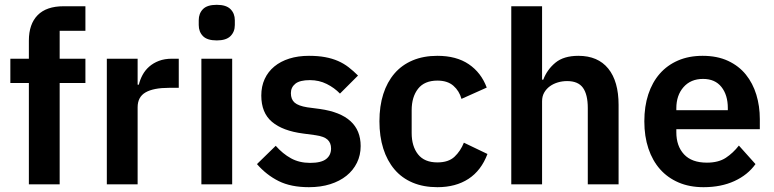

<svg xmlns="http://www.w3.org/2000/svg" viewBox="-20 -766 3217 798"><path d="M100 -421H23V-522H100V-597Q100 -666 136.5 -703Q173 -740 244 -740H335V-638H228V-522H335V-421H228V0H100Z M424 0V-522H552V-414H557Q562 -435 572.5 -454.5Q583 -474 600 -489Q617 -504 640.5 -513Q664 -522 695 -522H723V-401H683Q618 -401 585 -382Q552 -363 552 -320V0Z M881 -598Q841 -598 823.5 -616Q806 -634 806 -662V-682Q806 -710 823.5 -728Q841 -746 881 -746Q920 -746 938 -728Q956 -710 956 -682V-662Q956 -634 938 -616Q920 -598 881 -598ZM817 -522H945V0H817Z M1264 12Q1189 12 1138 -13.5Q1087 -39 1048 -84L1126 -160Q1155 -127 1189.5 -108Q1224 -89 1269 -89Q1315 -89 1335.5 -105Q1356 -121 1356 -149Q1356 -172 1341.5 -185.5Q1327 -199 1292 -204L1240 -211Q1155 -222 1110.5 -259.5Q1066 -297 1066 -369Q1066 -407 1080 -437.5Q1094 -468 1120 -489.5Q1146 -511 1182.5 -522.5Q1219 -534 1264 -534Q1302 -534 1331.5 -528.5Q1361 -523 1385 -512.5Q1409 -502 1429 -486.5Q1449 -471 1468 -452L1393 -377Q1370 -401 1338 -417Q1306 -433 1268 -433Q1226 -433 1207.5 -418Q1189 -403 1189 -379Q1189 -353 1204.5 -339.5Q1220 -326 1257 -320L1310 -313Q1479 -289 1479 -159Q1479 -121 1463.5 -89.5Q1448 -58 1420 -35.5Q1392 -13 1352.5 -0.5Q1313 12 1264 12Z M1798 12Q1740 12 1695 -7Q1650 -26 1619.5 -62Q1589 -98 1573 -148.5Q1557 -199 1557 -262Q1557 -325 1573 -375Q1589 -425 1619.5 -460.5Q1650 -496 1695 -515Q1740 -534 1798 -534Q1877 -534 1928.5 -499Q1980 -464 2003 -402L1898 -355Q1889 -388 1864.5 -409.5Q1840 -431 1798 -431Q1744 -431 1717.5 -397Q1691 -363 1691 -308V-213Q1691 -158 1717.5 -124.5Q1744 -91 1798 -91Q1844 -91 1869 -114.5Q1894 -138 1908 -173L2006 -126Q1980 -57 1927 -22.5Q1874 12 1798 12Z M2105 -740H2233V-435H2238Q2254 -477 2288.5 -505.5Q2323 -534 2384 -534Q2465 -534 2508 -481Q2551 -428 2551 -330V0H2423V-317Q2423 -373 2403 -401Q2383 -429 2337 -429Q2317 -429 2298.5 -423.5Q2280 -418 2265.5 -407.5Q2251 -397 2242 -381.5Q2233 -366 2233 -345V0H2105Z M2904 12Q2846 12 2800.5 -7.5Q2755 -27 2723.5 -62.5Q2692 -98 2675 -148.5Q2658 -199 2658 -262Q2658 -324 2674.5 -374Q2691 -424 2722 -459.5Q2753 -495 2798 -514.5Q2843 -534 2900 -534Q2961 -534 3006 -513Q3051 -492 3080 -456Q3109 -420 3123.5 -372.5Q3138 -325 3138 -271V-229H2791V-216Q2791 -159 2823 -124.5Q2855 -90 2918 -90Q2966 -90 2996.5 -110Q3027 -130 3051 -161L3120 -84Q3088 -39 3032.5 -13.5Q2977 12 2904 12ZM2902 -438Q2851 -438 2821 -404Q2791 -370 2791 -316V-308H3005V-317Q3005 -371 2978.5 -404.5Q2952 -438 2902 -438Z"/></svg>

Font: IBMPlexSans-SemiBold
Style: Regular
Weight: 600
Designer: Mike Abbink, Paul van der Laan, Pieter van Rosmalen
Foundry: Bold Monday
Version: Version 3.1